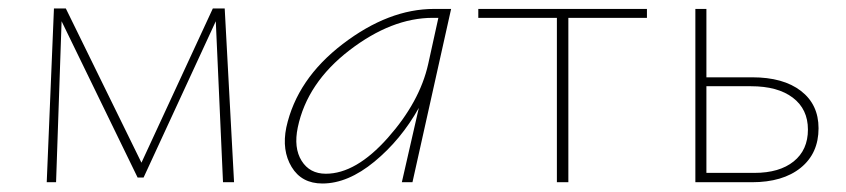

<svg xmlns="http://www.w3.org/2000/svg" viewBox="-20 -429 1991 452"><path d="M531 0H505L488 -379L318 -11H304L125 -379L112 0H90L107 -409H135L313 -46L481 -409H509Z M1002 -408H1042L951 0H926L966 -175Q924 -100 861.5 -48.5Q799 3 739 3Q690 3 666.5 -36Q643 -75 654 -129Q679 -243 787 -325.5Q895 -408 1002 -408ZM747 -20Q818 -20 893 -104.5Q968 -189 988 -278L1012 -387H999Q902 -387 802.5 -310.5Q703 -234 681 -129Q671 -81 690 -50.5Q709 -20 747 -20Z M1503 -408V-387H1318V0H1291V-387H1106V-408Z M1751 -247Q1824 -247 1865.5 -215Q1907 -183 1907 -127Q1907 -68 1865 -34Q1823 0 1750 0H1617V-408H1643V-247ZM1756 -22Q1815 -22 1848.5 -49Q1882 -76 1882 -124Q1882 -172 1846.5 -199Q1811 -226 1748 -226H1643V-22Z"/></svg>

Font: EauTestText Extralight
Style: Italic
Weight: 250
Italic angle: -12°
Designer: Christian Thalmann (Catharsis Fonts)
Version: Version 0.001;PS 000.001;hotconv 1.0.88;makeotf.lib2.5.64775